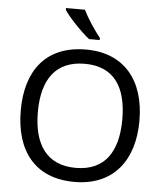

<svg xmlns="http://www.w3.org/2000/svg" viewBox="-62 -998 905 1062"><g transform="rotate(5 390.5 -467.0)"><path d="M366 -944H261V-934C284 -897 357 -820 403 -784H462V-796C431 -833 388 -899 366 -944ZM720 -358C720 -580 606 -725 392 -725C168 -725 61 -578 61 -359C61 -138 168 10 391 10C606 10 720 -137 720 -358ZM156 -358C156 -538 230 -646 392 -646C553 -646 625 -538 625 -358C625 -178 553 -68 391 -68C230 -68 156 -178 156 -358Z"/></g></svg>

Font: Noto Sans Tifinagh Agraw Imazighen
Style: Regular
Weight: 400
Designer: JamraPatel
Foundry: JamraPatel LLC
Version: Version 2.006